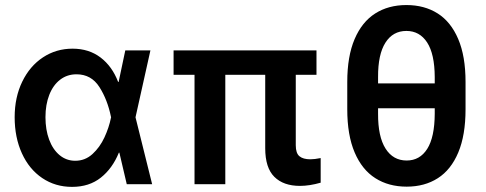

<svg xmlns="http://www.w3.org/2000/svg" viewBox="-20 -730 1925 761"><path d="M38.1 -265.6Q38.1 -344.2 68.1 -406.2Q98.1 -468.3 150.4 -502.7Q202.6 -537.1 267.6 -537.1Q332.5 -537.1 378.7 -502Q424.8 -466.8 448.2 -405.3H450.2L476.6 -530.3H576.2L517.1 -265.1L583 0H482.4L453.1 -125H451.2Q425.8 -62.5 379.6 -25.9Q333.5 10.7 265.6 10.7Q199.2 10.7 147.5 -24.2Q95.7 -59.1 66.9 -122.1Q38.1 -185.1 38.1 -265.6ZM278.3 -92.8Q317.4 -92.8 346.7 -119.6Q376 -146.5 394 -185.5Q412.1 -224.6 419.9 -263.7L420.4 -265.1L419.9 -266.6Q406.2 -334.5 374 -385Q341.8 -435.5 283.2 -435.5Q246.1 -435.5 218.3 -414.1Q190.4 -392.6 175.3 -354Q160.2 -315.4 160.2 -265.6Q160.2 -215.8 174.8 -176.5Q189.5 -137.2 216.3 -115Q243.2 -92.8 278.3 -92.8Z M1234.4 -433.6H1152.3V-154.3Q1152.3 -122.6 1167 -110.6Q1181.6 -98.6 1210 -98.6Q1226.6 -98.6 1251 -103.5V-5.9Q1206.5 6.8 1168.9 6.8Q1103.5 6.8 1067.4 -29.1Q1031.2 -64.9 1031.2 -142.6V-433.6H873V0H751V-433.6H668V-530.3H1234.4Z M1591.8 9.8Q1520.5 9.8 1467.8 -23.7Q1415 -57.1 1385.7 -125.7Q1356.4 -194.3 1356.4 -296.9V-405.3Q1356.4 -506.8 1385.5 -575Q1414.6 -643.1 1467 -676.5Q1519.5 -710 1590.8 -710Q1662.1 -710 1714.6 -676.8Q1767.1 -643.6 1796.1 -575.4Q1825.2 -507.3 1825.2 -405.3V-296.9Q1825.2 -194.3 1796.4 -125.7Q1767.6 -57.1 1715.3 -23.7Q1663.1 9.8 1591.8 9.8ZM1590.8 -607.4Q1537.1 -607.4 1507.6 -560.8Q1478 -514.2 1478.5 -424.8V-399.4H1703.1V-424.8Q1702.6 -516.1 1672.9 -561.8Q1643.1 -607.4 1590.8 -607.4ZM1591.8 -93.8Q1644 -93.8 1673.3 -139.9Q1702.6 -186 1703.1 -279.3V-300.8H1478.5V-279.3Q1478 -188.5 1508.1 -141.1Q1538.1 -93.8 1591.8 -93.8Z"/></svg>

Font: WEMIX Pretendard SemiBold
Style: Regular
Weight: 600
Designer: Base glyphs from Inter by Rasmus Andersson; Hangeul glyphs from Noto Sans CJK(Source Han Sans) by Jang Soo-young and Kan
Foundry: Kil Hyung-jin
Version: Version 1.000